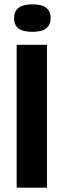

<svg xmlns="http://www.w3.org/2000/svg" viewBox="-20 -867 294 887"><path d="M57 0V-660H197V0ZM130 -720Q86 -720 65.5 -735.5Q45 -751 45 -783Q45 -815 66 -831Q87 -847 130 -847Q174 -847 194 -830.5Q214 -814 214 -784Q214 -752 193.5 -736Q173 -720 130 -720Z"/></svg>

Font: Bricolage Grotesque Condensed
Style: Bold
Weight: 700
Width: 3
Designer: Mathieu Triay
Foundry: Atelier Triay
Version: Version 1.001;gftools[0.9.33.dev8+g029e19f]